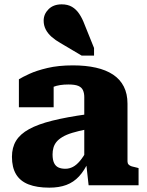

<svg xmlns="http://www.w3.org/2000/svg" viewBox="-20 -853 678 884"><path d="M381 -327V-258Q341 -250 313 -241.5Q285 -233 267 -222Q249 -211 239.5 -199Q230 -187 226 -172.5Q222 -158 222 -142Q222 -117 229 -102.5Q236 -88 249 -82Q262 -76 281 -76Q299 -76 315.5 -84.5Q332 -93 348 -112Q364 -131 381 -162L389 -112Q369 -68 344 -41Q319 -14 285.5 -1.5Q252 11 207 11Q150 11 111.5 -4Q73 -19 54 -50.5Q35 -82 35 -131Q35 -174 54 -205Q73 -236 114 -258.5Q155 -281 221 -297.5Q287 -314 381 -327ZM388 0 376 -108 368 -105V-406Q368 -424 362 -437.5Q356 -451 340.5 -457.5Q325 -464 295 -464Q253 -464 225.5 -453Q198 -442 188 -428Q178 -433 176.5 -441Q175 -449 180 -457Q185 -465 197 -470.5Q209 -476 227 -476V-359H67V-488Q83 -498 115.5 -513Q148 -528 198.5 -540Q249 -552 316 -552Q375 -552 421.5 -541.5Q468 -531 500.5 -509.5Q533 -488 550 -454.5Q567 -421 567 -376V-110Q567 -101 572 -95.5Q577 -90 586.5 -87Q596 -84 611 -81L618 -79V0ZM369 -741 413 -632V-597H356L258 -655Q235 -668 217.5 -683.5Q200 -699 190.5 -717.5Q181 -736 181 -758Q181 -788 203.5 -810.5Q226 -833 264 -833Q292 -833 311.5 -821.5Q331 -810 345 -789Q359 -768 369 -741Z"/></svg>

Font: Roboto Serif 20pt ExtraBold
Style: Regular
Weight: 800
Version: Version 1.008